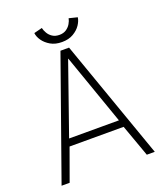

<svg xmlns="http://www.w3.org/2000/svg" viewBox="-146 -900 847 996"><g transform="rotate(-20 277.0 -402.0)"><path d="M254.5 -660H302L535 0H491L427.5 -177H129L65 0H20.5ZM141 -217H416L279 -607H277.5ZM278.5 -699.5Q241.5 -699.5 215.8 -714.5Q190 -729.5 175.2 -750.8Q160.5 -772 158.5 -792.5L204 -804Q207 -790 215.8 -774.8Q224.5 -759.5 240.2 -749.2Q256 -739 278.5 -739Q300.5 -739 316 -749.2Q331.5 -759.5 340.5 -774.8Q349.5 -790 352 -804L398.5 -792.5Q396 -773 381.8 -751.5Q367.5 -730 341.5 -714.8Q315.5 -699.5 278.5 -699.5Z"/></g></svg>

Font: League Spartan Thin ExtraLight
Style: Regular
Weight: 250
Version: Version 2.002